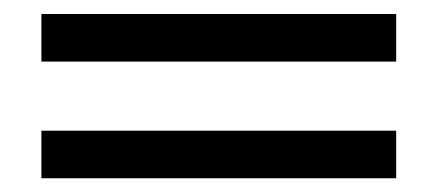

<svg xmlns="http://www.w3.org/2000/svg" viewBox="-20 -416 624 274"><path d="M39.1 -328.1V-396H545.4V-328.1ZM39.1 -161.6V-229.5H545.4V-161.6Z"/></svg>

Font: Federo
Style: Regular
Weight: 400
Designer: Olexa M. Volochay | Cyreal.org
Foundry: Olexa M. Volochay | Cyreal.org
Version: Version 1.000